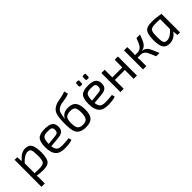

<svg xmlns="http://www.w3.org/2000/svg" viewBox="215 -2000 3476 3476"><g transform="rotate(-45 1953.0 -262.0)"><path d="M169 -379Q268 -499 372 -499Q459 -499 495 -444Q533 -385 534 -238Q533 -84 482 -30Q440 13 331 13Q260 13 174 0Q180 58 179 93L177 203H92L94 -487H161ZM179 -60Q252 -57 290 -57Q390 -57 418 -89Q447 -123 447 -244Q446 -354 430 -390Q413 -425 363 -425Q282 -425 179 -314Z M1077 -15Q1012 12 882 12Q757 12 701 -53Q647 -116 646 -255Q646 -397 698 -449Q747 -499 878 -499Q989 -499 1038 -459Q1083 -422 1081 -343Q1079 -274 1039 -243Q1002 -214 915 -207L737 -191Q746 -114 783 -85Q815 -60 885 -60Q972 -60 1063 -72ZM905 -271Q954 -275 974 -291Q994 -308 996 -350Q997 -401 967 -417Q945 -428 877 -428Q795 -428 766 -396Q736 -361 734 -254Z M1624 -652Q1572 -629 1511 -620Q1431 -608 1411 -603Q1336 -583 1305 -539Q1283 -508 1272 -437Q1260 -355 1261 -368H1263Q1310 -472 1442 -472Q1553 -472 1601 -407Q1641 -352 1644 -235Q1646 -106 1598 -48Q1547 12 1429 12Q1279 12 1230 -81Q1197 -144 1197 -305Q1198 -479 1227 -550Q1264 -636 1374 -671Q1401 -679 1484 -693Q1552 -705 1603 -727ZM1312 -356Q1286 -321 1286 -234Q1286 -137 1315 -99Q1344 -60 1420 -60Q1493 -60 1523 -98Q1554 -138 1555 -241Q1555 -334 1529 -367Q1503 -400 1431 -400Q1344 -400 1312 -356Z M1883 -587Q1859 -587 1857 -610L1859 -666Q1860 -690 1883 -690H1909Q1936 -690 1935 -666L1933 -611Q1935 -587 1911 -587ZM2052 -587Q2028 -587 2026 -610L2028 -666Q2029 -690 2052 -690H2078Q2105 -690 2104 -666L2102 -611Q2104 -587 2080 -587ZM2185 -15Q2120 12 1990 12Q1865 12 1809 -53Q1755 -116 1754 -255Q1754 -397 1806 -449Q1855 -499 1986 -499Q2097 -499 2146 -459Q2191 -422 2189 -343Q2187 -274 2147 -243Q2110 -214 2023 -207L1845 -191Q1854 -114 1891 -85Q1923 -60 1993 -60Q2080 -60 2171 -72ZM2013 -271Q2062 -275 2082 -291Q2102 -308 2104 -350Q2105 -401 2075 -417Q2053 -428 1985 -428Q1903 -428 1874 -396Q1844 -361 1842 -254Z M2739 0H2655V-226H2400V0H2316V-487H2400V-291H2655L2656 -487H2740Z M3118 -251Q3192 -245 3233 -185Q3256 -151 3317 0H3232Q3176 -138 3155 -168Q3119 -219 3050 -220H2975Q2979 -189 2980 -170L2979 0H2895V-487H2980V-341Q2980 -323 2975 -286H3041Q3106 -286 3145 -339Q3171 -374 3213 -486H3304Q3257 -360 3229 -320Q3188 -262 3119 -254Z M3776 0 3768 -98Q3689 12 3568 12Q3479 12 3442 -45Q3402 -105 3403 -249Q3404 -404 3456 -456Q3498 -499 3612 -499Q3720 -499 3843 -476V0ZM3758 -425Q3684 -428 3647 -428Q3546 -428 3518 -396Q3490 -363 3490 -242Q3489 -133 3506 -97Q3523 -62 3574 -62Q3660 -62 3757 -171Z"/></g></svg>

Font: Taylor Sans
Style: Regular
Weight: 400
Italic angle: -8°
Designer: Natanael Gama
Version: Version 1.001 September 8, 2015